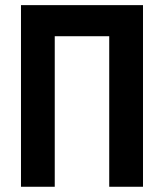

<svg xmlns="http://www.w3.org/2000/svg" viewBox="-20 -713 626 733"><path d="M397 0V-574.7H189V0H60.1V-693.4H525.9V0Z"/></svg>

Font: Cascadia Code NF
Style: Bold
Weight: 700
Monospace: yes
Designer: Aaron Bell
Foundry: Saja Typeworks
Version: Version 2404.023; ttfautohint (v1.8.4)